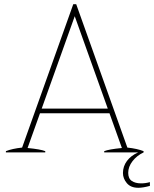

<svg xmlns="http://www.w3.org/2000/svg" viewBox="-20 -724 732 912"><path d="M692 141V159Q659 168 637 168Q601 168 582.5 146Q564 124 564 98Q564 66 583 40.5Q602 15 636 0H475V-6Q497 -15 559 -21L500 -186H170L111 -21Q173 -15 195 -6V0H8V-6Q38 -18 85 -23L328 -704H342L585 -23Q632 -18 662 -6V0Q630 15 609.5 41.5Q589 68 589 97Q589 124 606 135.5Q623 147 650 147Q672 147 692 141ZM492 -208 335 -647 178 -208Z"/></svg>

Font: Trirong Thin
Style: Regular
Weight: 250
Designer: Katatrad Team
Foundry: CadsonDemak
Version: Version 1.001